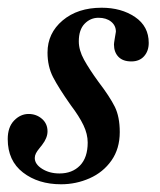

<svg xmlns="http://www.w3.org/2000/svg" viewBox="-22 -469 415 497"><path d="M-2 -109Q-2 -140 14.5 -157Q31 -174 52 -174Q72 -174 86.5 -161.5Q101 -149 101 -129Q101 -112 87 -94Q85 -91 79.5 -84.5Q74 -78 71 -72Q68 -66 68 -60Q68 -44 87 -32Q106 -20 132 -20Q165 -20 185 -40.5Q205 -61 205 -100Q205 -122 194 -145Q183 -168 161 -197Q130 -241 115.5 -269Q101 -297 101 -333Q101 -383 140 -416Q179 -449 241 -449Q292 -449 327.5 -425Q363 -401 363 -358Q363 -337 351 -323.5Q339 -310 318 -310Q296 -310 284.5 -322Q273 -334 273 -354Q273 -357 275 -369Q278 -387 278 -387Q278 -403 265.5 -413Q253 -423 233 -423Q212 -423 197 -407.5Q182 -392 182 -362Q182 -339 195.5 -314.5Q209 -290 233 -257Q262 -219 275 -193Q288 -167 288 -127Q288 -84 266.5 -53.5Q245 -23 210 -7.5Q175 8 136 8Q77 8 37.5 -22.5Q-2 -53 -2 -109Z"/></svg>

Font: Ibarra Real Nova SemiBold
Style: Italic
Weight: 600
Italic angle: -22°
Designer: Jose Maria Ribagorda & Octavio Pardo
Foundry: Octavio Pardo
Version: Version 1.014